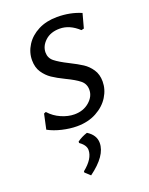

<svg xmlns="http://www.w3.org/2000/svg" viewBox="-141 -575 690 890"><g transform="rotate(-20 204.5 -130.0)"><path d="M371 -479 352 -409 339 -406Q295 -447 246 -447Q201 -447 174 -422Q147 -397 147 -365Q147 -338 168 -321Q189 -304 233 -282Q271 -263 294 -248Q317 -233 333.5 -208.5Q350 -184 350 -149Q350 -110 328 -74.5Q306 -39 264.5 -16.5Q223 6 168 6Q134 6 95.5 -3Q57 -12 28 -28L44 -102L54 -106Q78 -79 111.5 -64.5Q145 -50 176 -50Q220 -50 249.5 -75.5Q279 -101 279 -134Q279 -163 257.5 -180.5Q236 -198 192 -219Q155 -237 132 -252.5Q109 -268 92.5 -292.5Q76 -317 76 -353Q76 -392 98 -426.5Q120 -461 160 -481.5Q200 -502 253 -502Q318 -502 371 -479ZM240 114Q240 177 151 242L126 219V213Q180 170 180 127Q180 103 150 82V75Q172 59 200 50Q240 75 240 114Z"/></g></svg>

Font: Alegreya Sans SC
Style: Italic
Weight: 400
Italic angle: -7°
Designer: Juan Pablo del Peral
Foundry: Huerta Tipografica
Version: Version 2.008; ttfautohint (v1.6)